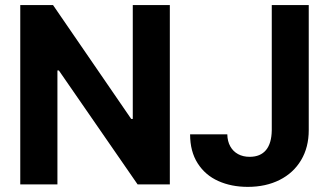

<svg xmlns="http://www.w3.org/2000/svg" viewBox="-20 -727 1297 757"><path d="M649.6 0H522.5L212.1 -449.1H206.4V0H59.9V-707H189.1L497.3 -258.1H503.5V-707H649.6ZM1197.3 -707V-213.8Q1197.3 -146.2 1167.1 -95.6Q1137 -45 1082.5 -17.6Q1028 9.8 957.1 9.8Q891.9 9.8 840.5 -13.4Q789 -36.5 759.3 -83.2Q729.5 -129.9 729.5 -197.4H876.2Q876.7 -169.8 888 -149.8Q899.2 -129.8 918.8 -119.3Q938.3 -108.7 964.3 -108.7Q1006.7 -108.7 1028.8 -135.4Q1050.9 -162.1 1051.5 -213.8V-707Z"/></svg>

Font: WEMIX Pretendard Variable
Style: Regular
Weight: 400
Designer: Base glyphs from Inter by Rasmus Andersson; Hangeul glyphs from Noto Sans CJK(Source Han Sans) by Jang Soo-young and Kan
Foundry: Kil Hyung-jin
Version: Version 1.000;Glyphs 3.2 (3208)